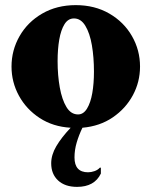

<svg xmlns="http://www.w3.org/2000/svg" viewBox="-20 -490 592 750"><path d="M281 240Q234 240 207 215Q180 190 180 148Q180 115 200 81Q220 47 256 9Q187 5 135 -29Q83 -63 54 -116Q25 -169 25 -230Q25 -294 56.5 -349Q88 -404 145 -437Q202 -470 276 -470Q350 -470 407 -437Q464 -404 495.5 -349Q527 -294 527 -230Q527 -170 499 -118Q471 -66 420.5 -31.5Q370 3 302 9Q288 38 279.5 67Q271 96 271 125Q271 183 324 183Q336 183 349 178.5Q362 174 370 165H374V188Q349 240 281 240ZM285 -43Q306 -43 320 -66Q334 -89 340.5 -126.5Q347 -164 347 -210Q347 -266 339 -313Q331 -360 313.5 -389Q296 -418 269 -418Q246 -418 232 -395.5Q218 -373 211.5 -335.5Q205 -298 205 -251Q205 -196 213.5 -148.5Q222 -101 239.5 -72Q257 -43 285 -43Z"/></svg>

Font: Spectral ExtraBold
Style: Regular
Weight: 800
Designer: Jean-Baptiste Levee
Foundry: Production Type
Version: Version 2.001